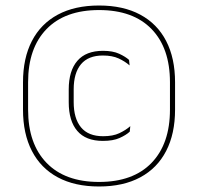

<svg xmlns="http://www.w3.org/2000/svg" viewBox="-20 -668 719 697"><path d="M339.5 9Q251.5 9 189.8 -24.2Q128 -57.5 95.8 -120Q63.5 -182.5 63.5 -270V-369Q63.5 -457 95.8 -519.2Q128 -581.5 189.8 -614.8Q251.5 -648 339.5 -648Q427.5 -648 489.2 -614.8Q551 -581.5 583.2 -519.2Q615.5 -457 615.5 -369V-270Q615.5 -182.5 583.2 -120Q551 -57.5 489.2 -24.2Q427.5 9 339.5 9ZM353.5 -156.5Q291.5 -156.5 260.5 -192.8Q229.5 -229 229.5 -297V-343Q229.5 -411 260.8 -447.2Q292 -483.5 354 -483.5Q389.5 -483.5 412.8 -472.8Q436 -462 448.5 -450.5L450.5 -430.5Q434 -445 410.8 -455.8Q387.5 -466.5 353.5 -466.5Q300.5 -466.5 274 -434.8Q247.5 -403 247.5 -343.5V-297.5Q247.5 -238 274 -205.8Q300.5 -173.5 354.5 -173.5Q390 -173.5 413.2 -184.5Q436.5 -195.5 453 -210L451 -190Q437.5 -177.5 414 -167Q390.5 -156.5 353.5 -156.5ZM339.5 -7.5Q463.5 -7.5 530.2 -76.8Q597 -146 597 -270V-369.5Q597 -493.5 530.2 -562.5Q463.5 -631.5 339.5 -631.5Q216 -631.5 149 -562.5Q82 -493.5 82 -369.5V-270Q82 -146 149 -76.8Q216 -7.5 339.5 -7.5Z"/></svg>

Font: Anek Telugu Thin
Style: Regular
Weight: 250
Version: Version 1.003